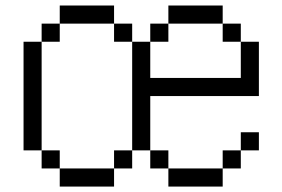

<svg xmlns="http://www.w3.org/2000/svg" viewBox="-20 -687 1040 707"><path d="M600 -133.3V-66.7H533.3V-133.3ZM600 -66.7H800V0H600ZM600 -600V-666.7H800V-600ZM600 -533.3H533.3V-600H600ZM866.7 -133.3V-66.7H800V-133.3ZM866.7 -200H933.3V-133.3H866.7ZM866.7 -400V-533.3H933.3V-333.3H533.3V-133.3H466.7V-533.3H533.3V-400ZM866.7 -600V-533.3H800V-600ZM200 -133.3V-66.7H133.3V-133.3ZM200 -66.7H400V0H200ZM200 -600V-666.7H400V-600ZM200 -533.3H133.3V-600H200ZM466.7 -133.3V-66.7H400V-133.3ZM466.7 -600V-533.3H400V-600ZM133.3 -133.3H66.7V-533.3H133.3Z"/></svg>

Font: Galmuri14 Regular
Style: Regular
Weight: 400
Designer: Lee Minseo (quiple)
Version: Version 2.399;hotconv 1.1.1;makeotfexe 2.6.0 DEVELOPMENT